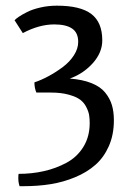

<svg xmlns="http://www.w3.org/2000/svg" viewBox="-20 -533 476 670"><path d="M44.9 73.7Q91.3 73.7 133.3 64.2Q175.3 54.7 212.2 34.9Q249 15.1 271 -20.5Q293 -56.2 293 -103.5Q293 -119.1 291 -131.3Q289.1 -143.6 281.2 -159.2Q273.4 -174.8 259.8 -185.1Q246.1 -195.3 220 -202.6Q193.8 -210 158.2 -210H106.9Q100.1 -226.1 100.1 -245.6Q125 -253.9 150.1 -267.6Q175.3 -281.2 199.2 -299.1Q223.1 -316.9 238 -340.1Q252.9 -363.3 252.9 -386.7Q252.9 -418.9 231.7 -433.3Q210.4 -447.8 169.4 -447.8Q116.7 -447.8 59.6 -417.5L30.8 -462.4Q35.2 -467.3 45.9 -474.6Q56.6 -481.9 75 -491.2Q93.3 -500.5 120.8 -506.8Q148.4 -513.2 178.7 -513.2Q260.7 -513.2 298.8 -484.1Q336.9 -455.1 336.9 -392.1Q336.9 -349.6 304 -312.7Q271 -275.9 223.6 -258.8Q268.6 -255.4 299.8 -242.7Q331.1 -230 347.4 -209.5Q363.8 -189 370.6 -166Q377.4 -143.1 377.4 -113.3Q377.4 -63 359.9 -23.2Q342.3 16.6 312.7 42.5Q283.2 68.4 242.2 85.4Q201.2 102.5 157 109.6Q112.8 116.7 62.5 116.7H48.3Q43.9 104 43.9 88.9Q43.9 78.1 44.9 73.7Z"/></svg>

Font: Fjord
Style: One
Weight: 400
Designer: Viktoriya Grabowska
Foundry: Viktoriya Grabowska
Version: Version 1.002